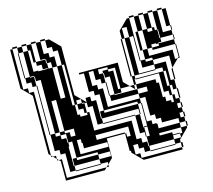

<svg xmlns="http://www.w3.org/2000/svg" viewBox="-102 -831 1059 954"><g transform="rotate(-15 428.0 -354.0)"><path d="M60 -660H56V-672H60ZM828 -588H824V-612H804V-700H780V-708H804V-700H824V-612H828ZM660 -612H648V-624H660ZM108 -468H104V-492H84V-516H60V-544H56V-564H60V-544H84V-540H104V-492H108ZM760 -544H744V-540H824V-516H828V-492H824V-516H708V-528H684V-624H660V-700H636V-708H660V-700H684V-624H708V-608H732V-624H708V-700H684V-708H708V-700H732V-624H744V-612H756V-700H732V-708H756V-700H780V-588H824V-564H828V-540H824V-564H760V-608H756V-612H744V-608H756V-564H760ZM696 -416H588V-480H574V-416H588V-400H732V-324H744V-300H756V-324H744V-400H732V-420H696V-444H636V-480H588V-544H574V-480H612V-420H696ZM276 -372V-352H300V-348H312V-324H324V-348H312V-352H300V-372ZM444 -396H440V-420H420V-444H396V-492H372V-420H396V-396H420V-300H584V-276H588V-252H584V-276H568V-288H396V-372H372V-396H348V-492H324V-500H524V-400L552 -372H574V-350L552 -372H504V-416H468V-444H444V-468H440V-480H468V-468H492V-416H504V-480H468V-492H420V-468H440V-420H444V-416H492V-372H504V-352H468V-416H444ZM376 -288H396V-276H376ZM252 -180V-204H248V-180ZM300 -228H276V-252H300ZM252 -204H248V-224H252ZM300 -180H276V-204H300ZM312 -160V-180H276V-160ZM492 -108H474V-132H492ZM444 -372V-352H468V-348H584V-324H632V-348H584V-372H574V-416H568V-608H574V-544H612V-480H632V-544H588V-608H574V-650L624 -700H636V-480H660V-468H696V-444H756V-348H774V-300H780V-276H774V-300H744V-276H756V-252H774V-228H780V-204H774V-228H756V-204H744V-228H732V-240H744V-228H756V-204H774V-180H780V-156H774V-180H756V-156H744V-180H684V-204H660V-224H696V-228H708V-204H744V-180H756V-156H774V-132H780V-108H774V-132H744V-156H660V-180H636V-204H612V-240H588V-228H584V-252H568V-228H588V-204H584V-228H568V-224H564V-252H376V-276H568V-252H588V-240H612V-300H584V-324H444V-352H440V-372ZM372 -108V-132H252V-160H248V-180H228V-108ZM744 -80V-108H632V-96H696V-84H732V-80ZM184 -96H204V-84H184ZM732 -60V-80H696V-60ZM252 -180H228V-240H180V-400H132V-516H108V-540H104V-544H84V-608H60V-588H56V-612H60V-608H108V-564H132V-560H180V-564H156V-588H132V-608H84V-672H60V-700H36V-708H60V-700H84V-672H108V-608H120V-672H108V-700H84V-708H108V-700H132V-608H180V-588H184V-564H204V-588H184V-608H180V-612H156V-700H132V-708H156V-700H180V-636H204V-612H228V-560H252V-400H264V-560H252V-636H228V-660H204V-700H180V-708H204V-700H224L274 -650V-400L324 -350V-372H348V-348H372V-252H376V-228H540V-224H564V-156H568V-108H584V-156H568V-160H584V-180H612V-160H632V-156H636V-132H744V-108H774V-100L724 -50V-36H732V-12H724V-36H696V-60H568V-108H564V-132H540V-224H376V-228H348V-324H312V-300H324V-204H516V-108H540V-84H564V-60H568V-36H696V-32H568V-36H540V-60H516V-84H492V-60H474V-84H492V-36H516V-12H724V0H524L474 -50V-60H468V-150H374V-50L348 -24V-12H336L348 -24V-36H312V-60H184V-84H312V-60H372V-84H312V-96H204V-180H184V-224H156V-240H132V-400H108V-396H104V-420H108V-400H156V-240H180V-228H204V-204H228V-228H248V-224H276V-204H300V-224H252V-228H248V-240H228V-252H204V-400H156V-540H132V-544H180V-400H228V-276H248V-240H264V-252H300V-276H276V-288H312V-224H300V-228H276V-224H312V-180H324V-156H468V-150H474V-132H492V-180H324V-156H276V-160H252ZM184 -160H180V-156H156V-160H120V-224H132V-180H156V-160H180V-60H184V-36H312V-32H184V-36H156V-132H132V-156H108V-240H104V-252H108V-240H132V-224H156V-204H180V-180H184ZM60 -636H56V-660H60ZM60 -612H56V-636H60ZM660 -588H648V-612H660ZM660 -564H648V-588H660ZM60 -564H56V-588H60ZM632 -544V-608H612V-660H588V-608H612V-544ZM660 -540H648V-564H660ZM744 -528V-540H732V-544H708V-528ZM828 -468H824V-492H828ZM108 -444H104V-468H108ZM828 -444H818L824 -450V-468H828ZM108 -420H104V-444H108ZM660 -540V-528H684V-492H804V-444H818L780 -406V-396H774V-400L780 -406V-468H696V-480H660V-528H648V-540ZM108 -372H104V-396H108ZM780 -372H774V-396H780ZM444 -372H440V-396H444ZM780 -348H774V-372H780ZM108 -348H104V-372H108ZM108 -324H104V-348H108ZM312 -288V-300H300V-324H276V-352H264V-400H228V-560H204V-564H184V-560H204V-400H252V-352H264V-300H276V-288ZM108 -300H104V-324H108ZM108 -276H104V-300H108ZM744 -240V-276H732V-300H708V-396H588V-400H584V-372H684V-352H696V-276H708V-252H732V-240ZM780 -252H774V-276H780ZM108 -252H104V-276H108ZM588 -204V-180H584V-204ZM492 -108V-84H474V-108ZM124 0V-100L116 -108H108V-116L92 -132H84V-140L74 -150V-450L24 -500V-700H36V-492H60V-468H84V-140L92 -132H108V-116L116 -108H132V-12H336L324 0Z"/></g></svg>

Font: Rubik Broken Fax
Style: Regular
Weight: 400
Designer: Hubert and Fischer, NaN
Foundry: Hubert and Fischer, NaN
Version: Version 2.201